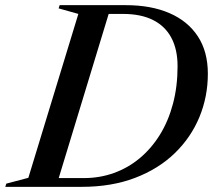

<svg xmlns="http://www.w3.org/2000/svg" viewBox="-58 -725 831 745"><path d="M267.5 -34Q329 -34 384 -53.8Q439 -73.5 484.2 -111.2Q529.5 -149 562.5 -202.2Q595.5 -255.5 613.2 -322.5Q631 -389.5 631 -468Q631 -533 607 -578.2Q583 -623.5 536 -647.2Q489 -671 418.5 -671H306L308.5 -705H430Q528 -705 599.2 -674.2Q670.5 -643.5 709.5 -584.2Q748.5 -525 748.5 -439Q748.5 -350 715.8 -270.8Q683 -191.5 620 -130.5Q557 -69.5 466 -34.8Q375 0 259 0H92.5L104 -34ZM246 -671 169.5 -692.5 173.5 -705H374L159.5 0H-37.5L-33.5 -12.5L52 -35Z"/></svg>

Font: Newsreader 60pt Medium
Style: Italic
Weight: 500
Italic angle: -17°
Designer: Hugues Gentile
Foundry: Production Type
Version: Version 1.003